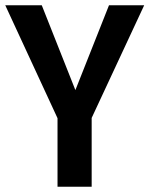

<svg xmlns="http://www.w3.org/2000/svg" viewBox="-23 -711 569 731"><path d="M526 -691 326 -262V0H196V-261L-3 -691H136L264 -368L392 -691Z"/></svg>

Font: Fira Sans Condensed Medium
Style: Regular
Weight: 500
Width: 3
Designer: Carrois Corporate & Edenspiekermann AG
Foundry: Carrois Corporate GbR & Edenspiekermann AG
Version: Version 4.203;PS 004.203;hotconv 1.0.88;makeotf.lib2.5.64775